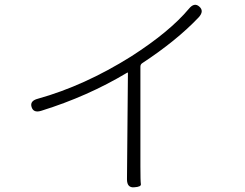

<svg xmlns="http://www.w3.org/2000/svg" viewBox="-20 -775 1040 815"><path d="M550 20Q519 23 519 -14L523 -464Q523 -469 519 -466Q352 -366 156 -305Q122 -294 114 -321Q106 -347 141 -356Q338 -411 536 -535Q700 -640 782 -738Q805 -766 826 -747Q848 -728 823 -701Q730 -603 584 -507Q576 -502 576 -492V-69Q576 -5 578 6.5Q580 18 550 20Z"/></svg>

Font: Resource Han Rounded JP Light
Style: Regular
Weight: 300
Designer: Cyano Hao (round all glyphs); Ryoko NISHIZUKA 西塚涼子 (kana, bopomofo & ideographs); Paul D. Hunt (Latin, Greek & Cyrillic)
Foundry: Cyano Hao
Version: 0.990